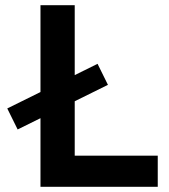

<svg xmlns="http://www.w3.org/2000/svg" viewBox="-20 -720 652 740"><path d="M136 0V-700H268V-120H588V0ZM48 -221 8 -302 356 -474 396 -393Z"/></svg>

Font: Space 7353
Style: Regular
Weight: 400
Designer: Christine Claussen + Ruben Lyon  (Space 7353)
Version: Version 1.000;FEAKit 1.0